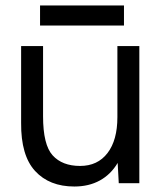

<svg xmlns="http://www.w3.org/2000/svg" viewBox="-20 -668 598 700"><path d="M409 -74Q384 -32 344 -10Q304 12 251 12Q160 12 108 -44.5Q56 -101 57 -220V-500H137V-244Q137 -140 172 -101.5Q207 -63 272 -63Q336 -63 372 -110Q408 -157 408 -241V-500H488V0H413ZM126 -648H432V-575H126Z"/></svg>

Font: Oak Sans
Style: Regular
Weight: 400
Designer: Erik Kennedy, Walven
Foundry: Erik Kennedy, Walven
Version: Version 1.000